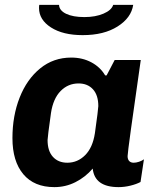

<svg xmlns="http://www.w3.org/2000/svg" viewBox="-20 -757 638 787"><path d="M411 -448H417L450 -511H557Q503 -137 503 -117Q503 -104 509.5 -97Q516 -90 528 -90Q538 -90 550 -94Q562 -98 570 -104L556 -11Q539 -2 514.5 4Q490 10 466 10Q368 10 360 -66Q330 -31 289.5 -10.5Q249 10 203 10Q120 10 75.5 -43Q31 -96 31 -191Q31 -282 60.5 -357Q90 -432 144.5 -476.5Q199 -521 272 -521Q318 -521 354.5 -501.5Q391 -482 411 -448ZM189 -294Q175 -194 175 -183Q175 -138 197 -114Q219 -90 256 -90Q298 -90 329 -121Q360 -152 369 -211Q383 -311 383 -322Q383 -367 361 -391Q339 -415 302 -415Q259 -415 228.5 -384Q198 -353 189 -294ZM140 -724Q140 -733 141 -737H222Q223 -714 251 -700.5Q279 -687 326 -687Q371 -687 404 -701Q437 -715 444 -737H526Q518 -684 462 -648.5Q406 -613 319 -613Q238 -613 189 -644.5Q140 -676 140 -724Z"/></svg>

Font: Chivo
Style: Bold Italic
Weight: 700
Italic angle: -8.05°
Designer: Hector Gatti
Foundry: Omnibus-Type
Version: Version 1.007